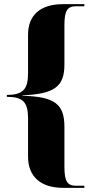

<svg xmlns="http://www.w3.org/2000/svg" viewBox="-20 -780 439 924"><path d="M283 124H386V114H346C301 114 290 88 290 20V-170C290 -281 241 -315 88 -319V-321C241 -328 290 -362 290 -469V-656C290 -724 301 -750 346 -750H386V-760H283C174 -760 115 -707 115 -613V-428C115 -349 90 -324 13 -323V-314C90 -314 115 -289 115 -210V-26C115 68 174 124 283 124Z"/></svg>

Font: Noto Serif Display Condensed Black
Style: Regular
Weight: 900
Width: 3
Designer: Monotype Design Team
Foundry: Monotype Imaging Inc.
Version: Version 2.009